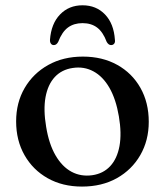

<svg xmlns="http://www.w3.org/2000/svg" viewBox="-20 -694 624 726"><path d="M293.5 -480Q367 -480 423.2 -448.8Q479.5 -417.5 511 -361.8Q542.5 -306 542.5 -233.5Q542.5 -163 510.5 -107.5Q478.5 -52 421.8 -20.2Q365 11.5 290 11.5Q216.5 11.5 160.5 -20Q104.5 -51.5 72.8 -107.2Q41 -163 41 -235Q41 -306 73.2 -361.2Q105.5 -416.5 162.2 -448.2Q219 -480 293.5 -480ZM329 -31.5Q370.5 -37.5 396.8 -65.8Q423 -94 431.8 -141.8Q440.5 -189.5 429.5 -254Q418.5 -319 393.8 -362Q369 -405 333.2 -424.2Q297.5 -443.5 255 -437Q213.5 -431 187.2 -402.8Q161 -374.5 152.2 -326.8Q143.5 -279 154.5 -214.5Q165 -149.5 190 -106.5Q215 -63.5 250.5 -44.5Q286 -25.5 329 -31.5ZM292 -606.5Q259.5 -606.5 237 -590Q214.5 -573.5 200 -535.5Q193.5 -523.5 183.5 -523.5Q176.5 -523.5 172.5 -529Q168.5 -534.5 169 -543.5Q173.5 -604.5 207 -639.2Q240.5 -674 292 -674Q344 -674 377.2 -639.2Q410.5 -604.5 414.5 -543.5Q416 -534.5 411.8 -529Q407.5 -523.5 400 -523.5Q390.5 -523.5 383.5 -535.5Q369.5 -573 347.2 -589.8Q325 -606.5 292 -606.5Z"/></svg>

Font: Fraunces 12pt
Style: Regular
Weight: 400
Version: Version 1.000;[b76b70a41]